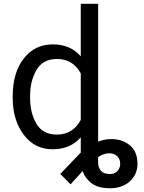

<svg xmlns="http://www.w3.org/2000/svg" viewBox="-20 -770 753 1003"><path d="M401.9 -750H492.7V-30.3Q526.9 -43.5 561.5 -43.5Q619.1 -43.5 658.7 -10.5Q698.2 22.5 698.2 85Q698.2 140.6 658.7 177Q619.1 213.4 554.2 213.4Q493.2 213.4 459 187.7Q424.8 162.1 411.6 123.5L348.6 192.9L294.9 138.7L401.9 26.9V-52.7Q348.1 9.8 254.4 9.8Q161.6 9.8 104.5 -65.4Q47.4 -140.6 46.4 -254.4V-268.6Q46.4 -389.6 103.8 -463.9Q161.1 -538.1 255.4 -538.1Q348.6 -538.1 401.9 -475.6ZM137.2 -258.3Q137.2 -179.7 170.4 -123.3Q203.6 -66.9 276.9 -66.9Q360.8 -66.9 401.9 -143.6V-386.7Q361.3 -461.9 277.8 -461.9Q204.1 -461.9 170.7 -404.5Q137.2 -347.2 137.2 -268.6ZM492.7 80.1Q492.7 105.5 507.6 122.3Q522.5 139.2 554.7 139.2Q579.1 139.2 593.5 123.5Q607.9 107.9 607.9 85Q607.9 62 592.8 46.4Q577.6 30.8 550.8 30.8Q523.4 30.8 492.7 50.3Z"/></svg>

Font: Roboto21382017
Style: Regular
Weight: 400
Designer: Christian Robertson
Foundry: Google
Version: Version 2.138; 2017